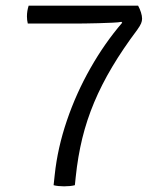

<svg xmlns="http://www.w3.org/2000/svg" viewBox="-20 -653 580 677"><path d="M467 -633Q473 -622 477 -609.5Q481 -597 481 -587Q481 -579 477.5 -570.5Q474 -562 464 -548Q413 -480 375.5 -417Q338 -354 312 -292Q286 -230 270.2 -165.5Q254.5 -101 247 -29L244 0Q236.5 2 226.5 3Q216.5 4 206 4Q196.5 4 186.2 3Q176 2 169 0L173 -37Q183 -131.5 215.8 -227.8Q248.5 -324 298.8 -412.5Q349 -501 411 -573L408 -576Q399.5 -574 377 -573Q354.5 -572 327.5 -571.2Q300.5 -570.5 277.8 -570.2Q255 -570 246 -570H78Q75 -582 75 -595Q75 -605 76.5 -614.2Q78 -623.5 81 -633Z"/></svg>

Font: Signika Negative Light
Style: Regular
Weight: 300
Designer: Anna Giedry
Foundry: Anna Giedry
Version: Version 2.001